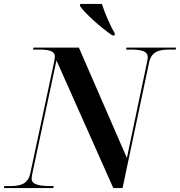

<svg xmlns="http://www.w3.org/2000/svg" viewBox="-44 -956 915 976"><path d="M527 -776H538L540 -785C517 -824 487 -893 474 -936H364L362 -926C389 -886 475 -811 527 -776ZM-24 0H227L229 -10H219C158 -10 117 -17 117 -47C117 -54 118 -65 121 -77L243 -649L532 0H579L714 -639C727 -699 772 -704 821 -704H849L851 -714H599L597 -704H618C673 -704 707 -697 707 -665C707 -659 705 -647 703 -638L601 -153L357 -714H126L124 -704H150C200 -704 235 -699 235 -668C235 -661 232 -648 230 -636L110 -75C98 -17 54 -10 4 -10H-22Z"/></svg>

Font: Noto Serif Display SemiBold
Style: Italic
Weight: 600
Italic angle: -12°
Designer: Monotype Design Team
Foundry: Monotype Imaging Inc.
Version: Version 2.009